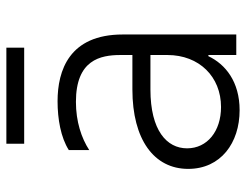

<svg xmlns="http://www.w3.org/2000/svg" viewBox="-104 -647 762 594"><g transform="rotate(-90 277.0 -350.0)"><path d="M426.5 -711.3H129.3V-656.2H426.5ZM233 10.3C321.4 10.3 375.4 -33.7 400.2 -86.3H403.8V0H467.3V-351.2C467.3 -516.7 356.2 -552.9 260.7 -552.9C206 -552.9 148.8 -543 109.7 -518.1V-454.9C146.7 -479 197.8 -496.1 258.9 -496.1C388.5 -496.1 403.8 -420.8 403.8 -358.3V-321.4H297.2C142.4 -321.4 51.5 -254.6 51.5 -148.8C51.5 -47.9 132.1 10.3 233 10.3ZM242.9 -47.2C168 -47.2 115.1 -89.8 115.1 -152.3C115.1 -214.8 170.1 -265.6 297.2 -265.6H403.8V-213.1C403.8 -114.7 336.6 -47.2 242.9 -47.2Z"/></g></svg>

Font: TID UI Light
Style: Regular
Weight: 300
Designer: The TID Project Authors
Foundry: Bakken & Bæck
Version: Version 1.001;hotconv 1.0.109;makeotfexe 2.5.65596